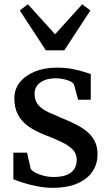

<svg xmlns="http://www.w3.org/2000/svg" viewBox="-20 -893 530 924"><path d="M235 11Q197.6 11 160 3.6Q122.4 -3.7 91.7 -13.5Q61 -23.2 44.3 -30.4V-158.4H110L128 -80.3Q134.3 -70.8 151.1 -61.7Q167.9 -52.7 190.8 -47Q213.7 -41.3 238.3 -41.3Q278.2 -41.3 302.6 -51.7Q327 -62.1 338.1 -80.6Q349.2 -99.1 349.2 -123.4Q349.2 -152 331.2 -171.8Q313.1 -191.5 279.2 -208.1Q245.3 -224.7 197.1 -243.2Q148.2 -262.2 115.3 -286Q82.3 -309.8 65.7 -342.4Q49.1 -374.9 49.1 -420Q49.1 -464.5 75.9 -497.6Q102.6 -530.6 148.7 -549Q194.7 -567.4 252.1 -567.4Q295.2 -567.4 327.5 -561.2Q359.8 -555 382.1 -547.6Q404.4 -540.3 416.7 -536.9V-413H356.1L335.9 -487Q331.3 -495.1 318.1 -501.7Q304.9 -508.2 286.7 -512.2Q268.5 -516.1 248.8 -516.1Q217.8 -516.5 194.6 -507.2Q171.5 -497.9 158.9 -481.4Q146.3 -464.8 146.3 -442.4Q146.3 -407.6 165.1 -386.8Q184 -366.1 213.8 -352.4Q243.7 -338.8 276.6 -325.2Q309.2 -311.7 340.1 -296.8Q371 -281.8 395.6 -262.3Q420.2 -242.8 434.7 -215.7Q449.3 -188.7 449.3 -150.7Q449.3 -102 423.8 -65.7Q398.3 -29.4 350.2 -9.2Q302.1 11 235 11ZM200.6 -650.8 75.2 -842.7 114.2 -872.6 245.1 -728.1 375.6 -872.3 415 -842.7 289.6 -650.8Z"/></svg>

Font: Merriweather Light
Style: Regular
Weight: 300
Designer: Eben Sorkin
Foundry: Eben Sorkin
Version: Version 2.100